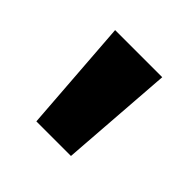

<svg xmlns="http://www.w3.org/2000/svg" viewBox="-84 -791 412 412"><g transform="rotate(45 122.0 -585.0)"><path d="M194 -714 175 -456H70L51 -714Z"/></g></svg>

Font: Noto Sans Lao Condensed
Style: Bold
Weight: 700
Width: 3
Designer: Monotype Design Team
Foundry: Monotype Imaging Inc.
Version: Version 2.003; ttfautohint (v1.8.4.7-5d5b)